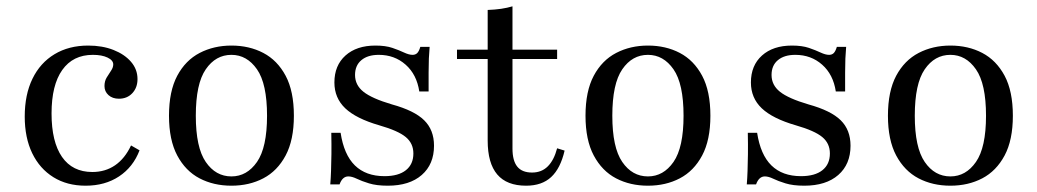

<svg xmlns="http://www.w3.org/2000/svg" viewBox="-20 -569 3242 600"><path d="M247.6 11.3Q189.5 11.3 146.8 -15.3Q104 -41.9 80.6 -90.3Q57.3 -138.7 57.3 -204.8Q57.3 -273.4 81.5 -323Q105.6 -372.6 150.4 -399.6Q195.2 -426.6 255.6 -426.6Q300 -426.6 334.7 -412.9Q369.4 -399.2 389.5 -375.8Q409.7 -352.4 409.7 -321.8Q409.7 -295.2 393.5 -277.8Q377.4 -260.5 351.6 -260.5Q331.5 -260.5 319 -271.8Q306.5 -283.1 306.5 -300Q306.5 -315.3 313.3 -326.6Q320.2 -337.9 327 -348Q333.9 -358.1 333.9 -367.7Q333.9 -380.6 316.1 -389.1Q298.4 -397.6 270.2 -397.6Q208.1 -397.6 174.6 -350.4Q141.1 -303.2 141.1 -214.5Q141.1 -125.8 173.8 -78.6Q206.5 -31.5 268.5 -31.5Q308.9 -31.5 339.5 -52.4Q370.2 -73.4 389.5 -114.5L416.1 -99.2Q396 -46.8 352 -17.7Q308.1 11.3 247.6 11.3Z M703.2 11.3Q647.6 11.3 603.6 -11.7Q559.7 -34.7 533.9 -83.1Q508.1 -131.5 508.1 -207.3Q508.1 -283.9 533.9 -332.3Q559.7 -380.6 604 -403.6Q648.4 -426.6 703.2 -426.6Q758.9 -426.6 802.8 -403.6Q846.8 -380.6 872.6 -332.3Q898.4 -283.9 898.4 -207.3Q898.4 -131.5 872.6 -83.1Q846.8 -34.7 802.8 -11.7Q758.9 11.3 703.2 11.3ZM703.2 -17.7Q751.6 -17.7 783.1 -62.9Q814.5 -108.1 814.5 -207.3Q814.5 -307.3 783.1 -352.4Q751.6 -397.6 703.2 -397.6Q654 -397.6 623 -352.4Q591.9 -307.3 591.9 -207.3Q591.9 -108.1 623 -62.9Q654 -17.7 703.2 -17.7Z M1191.9 11.3Q1156.5 11.3 1133.1 4Q1109.7 -3.2 1094.8 -10.5Q1079.8 -17.7 1068.5 -17.7Q1050 -17.7 1041.1 7.3H1012.1Q1013.7 -12.1 1014.5 -35.1Q1015.3 -58.1 1015.7 -87.5Q1016.1 -116.9 1015.3 -154H1044.4Q1054.8 -85.5 1089.1 -52Q1123.4 -18.5 1181.5 -18.5Q1225 -18.5 1248.4 -37.1Q1271.8 -55.6 1271.8 -89.5Q1271.8 -121 1248 -140.7Q1224.2 -160.5 1165.3 -177.4Q1092.7 -198.4 1058.9 -230.6Q1025 -262.9 1025 -311.3Q1025 -364.5 1059.7 -395.6Q1094.4 -426.6 1153.2 -426.6Q1184.7 -426.6 1206 -419.4Q1227.4 -412.1 1242.7 -404.8Q1258.1 -397.6 1269.4 -397.6Q1278.2 -397.6 1283.9 -403.2Q1289.5 -408.9 1293.5 -422.6H1322.6Q1321 -404.8 1320.2 -385.9Q1319.4 -366.9 1319.4 -342.3Q1319.4 -317.7 1319.4 -283.1H1290.3Q1282.3 -336.3 1247.6 -366.9Q1212.9 -397.6 1163.7 -397.6Q1129 -397.6 1109.3 -381Q1089.5 -364.5 1089.5 -334.7Q1089.5 -303.2 1115.7 -282.3Q1141.9 -261.3 1204.8 -242.7Q1275 -223.4 1305.6 -193.1Q1336.3 -162.9 1336.3 -113.7Q1336.3 -55.6 1298 -22.2Q1259.7 11.3 1191.9 11.3Z M1624.2 11.3Q1563.7 11.3 1533.9 -23.8Q1504 -58.9 1504 -129.8V-206.5H1581.5V-104.8Q1581.5 -66.9 1596.4 -48.4Q1611.3 -29.8 1642.7 -29.8Q1672.6 -29.8 1691.9 -49.2Q1711.3 -68.5 1721 -105.6L1744.4 -98.4Q1731.5 -42.7 1702.4 -15.7Q1673.4 11.3 1624.2 11.3ZM1504 -206.5V-537.9Q1526.6 -538.7 1546 -541.5Q1565.3 -544.4 1581.5 -549.2V-206.5ZM1408.1 -384.7V-413.7H1721V-384.7Z M2004.8 11.3Q1949.2 11.3 1905.2 -11.7Q1861.3 -34.7 1835.5 -83.1Q1809.7 -131.5 1809.7 -207.3Q1809.7 -283.9 1835.5 -332.3Q1861.3 -380.6 1905.6 -403.6Q1950 -426.6 2004.8 -426.6Q2060.5 -426.6 2104.4 -403.6Q2148.4 -380.6 2174.2 -332.3Q2200 -283.9 2200 -207.3Q2200 -131.5 2174.2 -83.1Q2148.4 -34.7 2104.4 -11.7Q2060.5 11.3 2004.8 11.3ZM2004.8 -17.7Q2053.2 -17.7 2084.7 -62.9Q2116.1 -108.1 2116.1 -207.3Q2116.1 -307.3 2084.7 -352.4Q2053.2 -397.6 2004.8 -397.6Q1955.6 -397.6 1924.6 -352.4Q1893.5 -307.3 1893.5 -207.3Q1893.5 -108.1 1924.6 -62.9Q1955.6 -17.7 2004.8 -17.7Z M2493.5 11.3Q2458.1 11.3 2434.7 4Q2411.3 -3.2 2396.4 -10.5Q2381.5 -17.7 2370.2 -17.7Q2351.6 -17.7 2342.7 7.3H2313.7Q2315.3 -12.1 2316.1 -35.1Q2316.9 -58.1 2317.3 -87.5Q2317.7 -116.9 2316.9 -154H2346Q2356.5 -85.5 2390.7 -52Q2425 -18.5 2483.1 -18.5Q2526.6 -18.5 2550 -37.1Q2573.4 -55.6 2573.4 -89.5Q2573.4 -121 2549.6 -140.7Q2525.8 -160.5 2466.9 -177.4Q2394.4 -198.4 2360.5 -230.6Q2326.6 -262.9 2326.6 -311.3Q2326.6 -364.5 2361.3 -395.6Q2396 -426.6 2454.8 -426.6Q2486.3 -426.6 2507.7 -419.4Q2529 -412.1 2544.4 -404.8Q2559.7 -397.6 2571 -397.6Q2579.8 -397.6 2585.5 -403.2Q2591.1 -408.9 2595.2 -422.6H2624.2Q2622.6 -404.8 2621.8 -385.9Q2621 -366.9 2621 -342.3Q2621 -317.7 2621 -283.1H2591.9Q2583.9 -336.3 2549.2 -366.9Q2514.5 -397.6 2465.3 -397.6Q2430.6 -397.6 2410.9 -381Q2391.1 -364.5 2391.1 -334.7Q2391.1 -303.2 2417.3 -282.3Q2443.5 -261.3 2506.5 -242.7Q2576.6 -223.4 2607.3 -193.1Q2637.9 -162.9 2637.9 -113.7Q2637.9 -55.6 2599.6 -22.2Q2561.3 11.3 2493.5 11.3Z M2950 11.3Q2894.4 11.3 2850.4 -11.7Q2806.5 -34.7 2780.6 -83.1Q2754.8 -131.5 2754.8 -207.3Q2754.8 -283.9 2780.6 -332.3Q2806.5 -380.6 2850.8 -403.6Q2895.2 -426.6 2950 -426.6Q3005.6 -426.6 3049.6 -403.6Q3093.5 -380.6 3119.4 -332.3Q3145.2 -283.9 3145.2 -207.3Q3145.2 -131.5 3119.4 -83.1Q3093.5 -34.7 3049.6 -11.7Q3005.6 11.3 2950 11.3ZM2950 -17.7Q2998.4 -17.7 3029.8 -62.9Q3061.3 -108.1 3061.3 -207.3Q3061.3 -307.3 3029.8 -352.4Q2998.4 -397.6 2950 -397.6Q2900.8 -397.6 2869.8 -352.4Q2838.7 -307.3 2838.7 -207.3Q2838.7 -108.1 2869.8 -62.9Q2900.8 -17.7 2950 -17.7Z"/></svg>

Font: Playfair 5pt SemiExpanded Light
Style: Regular
Weight: 400
Version: Version 2.203